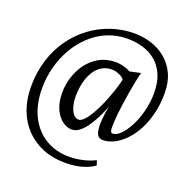

<svg xmlns="http://www.w3.org/2000/svg" viewBox="-168 -915 1302 1325"><g transform="rotate(20 483.0 -252.0)"><path d="M50 -164.5Q50 -271 78.5 -361.5Q107 -452 158.5 -524.5Q210 -597 278.8 -648Q347.5 -699 428.5 -726.2Q509.5 -753.5 596.5 -753.5Q662 -753.5 722.5 -734Q783 -714.5 830.2 -675Q877.5 -635.5 905 -575.8Q932.5 -516 932.5 -435.5Q932.5 -355 915.5 -285.8Q898.5 -216.5 869.2 -161.2Q840 -106 802.2 -67Q764.5 -28 723 -7.2Q681.5 13.5 640.5 13.5Q618 13.5 606.5 0.5Q595 -12.5 590.8 -34.2Q586.5 -56 586.5 -82.5Q586.5 -94 588 -115.5Q589.5 -137 593.2 -163.8Q597 -190.5 603.5 -219Q586 -174.5 565 -132.2Q544 -90 519.8 -55.8Q495.5 -21.5 469 -1.5Q442.5 18.5 414 18.5Q378.5 18.5 344.5 -6.8Q310.5 -32 288.2 -81.2Q266 -130.5 266.5 -202Q266.5 -257.5 284.2 -314Q302 -370.5 337 -417.8Q372 -465 424 -494Q476 -523 544.5 -523Q559 -523 578.8 -519.8Q598.5 -516.5 618.2 -510.2Q638 -504 652 -494.5L732 -512Q724.5 -484.5 716.5 -445Q708.5 -405.5 701 -361.5Q693.5 -317.5 687.2 -273.8Q681 -230 677 -193.5Q673.5 -156.5 672 -128.2Q670.5 -100 671 -85.5Q671.5 -71 675.8 -61.2Q680 -51.5 689 -51.5Q717.5 -51.5 748 -82.5Q778.5 -113.5 804.8 -165Q831 -216.5 847.2 -280.5Q863.5 -344.5 863.5 -410.5Q863.5 -491 839.2 -546.5Q815 -602 773.2 -636.5Q731.5 -671 677.8 -686.8Q624 -702.5 565 -702.5Q486 -702.5 418.2 -674.2Q350.5 -646 296.5 -595.8Q242.5 -545.5 204.2 -479.5Q166 -413.5 145.8 -337.5Q125.5 -261.5 125.5 -181.5Q125.5 -61.5 169 24.2Q212.5 110 288 155.5Q363.5 201 460.5 201Q504 201 541.2 193.8Q578.5 186.5 606.5 176.5Q634.5 166.5 650.5 157.5L662.5 192Q629 218 574.2 234Q519.5 250 451 250Q359.5 250 285.8 220Q212 190 159.2 135Q106.5 80 78.2 3.8Q50 -72.5 50 -164.5ZM362.5 -209Q362.5 -168.5 371.5 -135Q380.5 -101.5 397 -81.8Q413.5 -62 435.5 -62Q454 -62 475.5 -84.5Q497 -107 519.2 -145.2Q541.5 -183.5 562.2 -231Q583 -278.5 600.2 -328.8Q617.5 -379 628 -425.5Q620 -437.5 603.5 -446.8Q587 -456 568.8 -461Q550.5 -466 536.5 -466Q490 -466 456.8 -443.2Q423.5 -420.5 402.8 -383.2Q382 -346 372.2 -300.5Q362.5 -255 362.5 -209Z"/></g></svg>

Font: Merriweather 28pt Medium
Style: Italic
Weight: 500
Italic angle: -7.8°
Version: Version 2.101